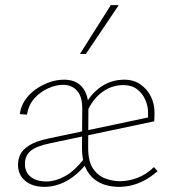

<svg xmlns="http://www.w3.org/2000/svg" viewBox="-20 -723 676 747"><path d="M442 4Q419 4 393.5 -2.5Q368 -9 346.5 -26Q325 -43 312 -72.5Q299 -102 299 -147L300 -301Q300 -348 279.5 -370.5Q259 -393 225 -393Q198 -393 167.5 -379.5Q137 -366 114 -340.5Q91 -315 85 -277L57 -279Q61 -309 77.5 -333.5Q94 -358 119 -375.5Q144 -393 172.5 -403Q201 -413 229 -413Q275 -413 299.5 -384.5Q324 -356 324 -304L323 -148Q323 -95 342 -67Q361 -39 390 -28.5Q419 -18 446 -18Q479 -18 513.5 -30.5Q548 -43 579 -73L593 -57Q568 -35 542.5 -21.5Q517 -8 492.5 -2Q468 4 442 4ZM153 4Q106 4 78 -19.5Q50 -43 50 -82Q50 -103 59 -122Q68 -141 94 -157.5Q120 -174 168 -184L575 -270L580 -251L177 -166Q119 -154 98 -135Q77 -116 77 -85Q77 -53 99.5 -35Q122 -17 161 -17Q195 -17 232 -37Q269 -57 307 -105L318 -88Q279 -40 237.5 -18Q196 4 153 4ZM556 -251V-285Q556 -311 545 -335.5Q534 -360 513 -376Q492 -392 460 -392Q415 -392 378 -365Q341 -338 320 -290L306 -306Q332 -357 372.5 -385Q413 -413 464 -413Q500 -413 526.5 -394.5Q553 -376 567 -347.5Q581 -319 581 -287Q581 -279 581 -269.5Q581 -260 580 -251ZM291 -513 411 -703H442L314 -513Z"/></svg>

Font: Ysabeau Office Thin
Style: Regular
Weight: 250
Designer: Christian Thalmann (Catharsis Fonts)
Version: Version 2.001;gftools[0.9.30]; featfreeze: tnum,lnum,ss02